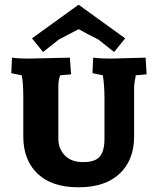

<svg xmlns="http://www.w3.org/2000/svg" viewBox="-20 -785 669 816"><path d="M550 -416V-205Q550 -105 488.5 -47Q427 11 313.5 11Q200 11 139.5 -47Q79 -105 79 -205V-368Q79 -439 72 -465L28 -474L31 -540Q55 -536 102 -536L277 -540L282 -469L236 -465Q228 -446 228 -416V-195Q228 -153 255.5 -124.5Q283 -96 333.5 -96Q384 -96 404 -119.5Q424 -143 424 -195V-368Q424 -423 417 -465L373 -474L376 -540Q404 -536 451 -536L599 -540L603 -469L557 -465Q550 -427 550 -416ZM314 -765 512 -622 465 -564 398 -617Q358 -637 314 -661L230 -617L163 -564L116 -622Z"/></svg>

Font: Andada SC
Style: Bold
Weight: 700
Designer: Carolina Giovagnoli
Foundry: Carolina Giovagnoli
Version: Version 1.003